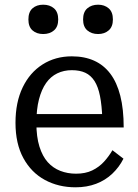

<svg xmlns="http://www.w3.org/2000/svg" viewBox="-20 -787 589 818"><path d="M135 -263Q135 -204 148 -162.5Q161 -121 183.5 -96Q206 -71 237 -59Q268 -47 304 -47Q344 -47 373 -61Q402 -75 423 -98Q444 -121 459 -147L506 -111Q488 -75 458.5 -47Q429 -19 389.5 -4Q350 11 302 11Q229 11 171 -20.5Q113 -52 79.5 -113.5Q46 -175 46 -264Q46 -351 76.5 -414.5Q107 -478 161.5 -512.5Q216 -547 286 -547Q340 -547 381 -528.5Q422 -510 450 -473Q478 -436 492.5 -379Q507 -322 507 -244H115V-301H441L416 -279Q414 -338 406 -378Q398 -418 382.5 -442Q367 -466 343.5 -477Q320 -488 286 -488Q252 -488 224 -474.5Q196 -461 176.5 -433.5Q157 -406 146 -363.5Q135 -321 135 -263ZM228 -704Q228 -673 210 -657.5Q192 -642 164 -642Q136 -642 118.5 -657.5Q101 -673 101 -704Q101 -736 118.5 -751.5Q136 -767 164 -767Q192 -767 210 -751.5Q228 -736 228 -704ZM461 -704Q461 -673 443 -657.5Q425 -642 398 -642Q370 -642 352 -657.5Q334 -673 334 -704Q334 -736 352 -751.5Q370 -767 398 -767Q425 -767 443 -751.5Q461 -736 461 -704Z"/></svg>

Font: Roboto Serif 20pt SemiCondensed
Style: Regular
Weight: 400
Width: 4
Version: Version 1.008